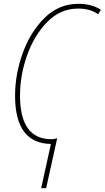

<svg xmlns="http://www.w3.org/2000/svg" viewBox="-20 -745 549 1007"><path d="M222 242 280 -20Q266 -15 249 -15Q85 -15 85 -244Q85 -351 122.5 -456Q160 -561 228.5 -630.5Q297 -700 390 -700Q454 -700 495 -670L509 -694Q460 -725 392 -725Q288 -725 213.5 -651Q139 -577 99 -466Q59 -355 59 -243Q59 7 247 10L196 242Z"/></svg>

Font: Noto Sans Display SemiCondensed Thin
Style: Italic
Weight: 250
Width: 4
Designer: Monotype Design team
Foundry: Monotype Imaging Inc.
Version: 1.000